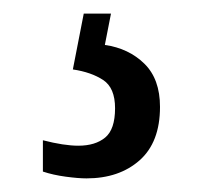

<svg xmlns="http://www.w3.org/2000/svg" viewBox="-20 -29 305 282"><path d="M107 233Q95 233 76.5 230.5Q58 228 43 223V177Q74 185 95 185Q120 185 134.5 173Q149 161 149 130Q149 100 131.5 88.5Q114 77 87 73L103 -9H143L134 37Q169 42 192 64.5Q215 87 215 128Q215 180 185 206.5Q155 233 107 233Z"/></svg>

Font: Noto Serif ExtraCondensed Medium
Style: Regular
Weight: 500
Width: 2
Designer: Monotype Design Team
Foundry: Monotype Imaging Inc.
Version: Version 2.015